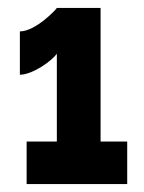

<svg xmlns="http://www.w3.org/2000/svg" viewBox="-20 -841 361 483"><path d="M233 -485V-821H123C123 -819 70 -762 30 -762V-653C61 -653 110 -687 123 -706V-485H47V-378H300V-485Z"/></svg>

Font: Raleway Black
Style: Regular
Weight: 900
Designer: Matt McInerney, Pablo Impallari, Rodrigo Fuenzalida
Foundry: Matt McInerney, Pablo Impallari, Rodrigo Fuenzalida
Version: Version 3.000g; ttfautohint (v1.5) -l 8 -r 28 -G 28 -x 14 -D